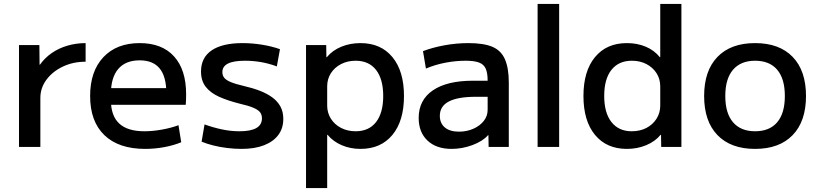

<svg xmlns="http://www.w3.org/2000/svg" viewBox="-20 -750 4173 980"><path d="M77 0V-520H181L182 -420H184Q209 -455 244.5 -479.5Q280 -504 324.5 -517Q369 -530 417 -530V-435Q353 -435 300.5 -410Q248 -385 217 -343Q186 -301 186 -250V0Z M721 10Q586 10 513 -60Q440 -130 440 -260Q440 -386 507.5 -458Q575 -530 693 -530Q807 -530 868.5 -462Q930 -394 930 -269Q930 -256 929.5 -240Q929 -224 928 -215H500V-300H846L829 -274Q829 -359 795 -400.5Q761 -442 693 -442Q621 -442 583.5 -398Q546 -354 546 -270V-240Q546 -159 588.5 -119.5Q631 -80 717 -80Q759 -80 806.5 -88.5Q854 -97 891 -111L905 -24Q867 -8 818.5 1Q770 10 721 10Z M1213 10Q1178 10 1140.5 5.5Q1103 1 1069 -7.5Q1035 -16 1009 -27L1024 -115Q1068 -99 1113 -89.5Q1158 -80 1202 -80Q1260 -80 1288.5 -96.5Q1317 -113 1317 -146Q1317 -165 1307 -177.5Q1297 -190 1272 -200.5Q1247 -211 1203 -221Q1143 -236 1098.5 -256Q1054 -276 1030 -307Q1006 -338 1006 -385Q1006 -456 1060.5 -493Q1115 -530 1218 -530Q1266 -530 1316.5 -522Q1367 -514 1409 -499L1393 -411Q1353 -426 1312.5 -433Q1272 -440 1231 -440Q1172 -440 1143.5 -425.5Q1115 -411 1115 -382Q1115 -365 1124.5 -353Q1134 -341 1158 -331Q1182 -321 1225 -311Q1269 -301 1305.5 -287Q1342 -273 1369 -253.5Q1396 -234 1411 -207Q1426 -180 1426 -143Q1426 -95 1400.5 -61Q1375 -27 1327.5 -8.5Q1280 10 1213 10Z M1820 -530Q1924 -530 1983 -458.5Q2042 -387 2042 -260Q2042 -133 1983 -61.5Q1924 10 1820 10Q1768 10 1724 -9Q1680 -28 1652 -62H1650V210H1542V-520H1645L1646 -458H1648Q1677 -493 1722 -511.5Q1767 -530 1820 -530ZM1795 -440Q1754 -440 1721 -423Q1688 -406 1669 -376.5Q1650 -347 1650 -309V-211Q1650 -174 1669 -144Q1688 -114 1721 -97Q1754 -80 1795 -80Q1863 -80 1899.5 -127Q1936 -174 1936 -260Q1936 -346 1899.5 -393Q1863 -440 1795 -440Z M2285 10Q2207 10 2162 -32.5Q2117 -75 2117 -148Q2117 -239 2189 -288.5Q2261 -338 2394 -338H2469Q2469 -378 2459 -400Q2449 -422 2424.5 -431Q2400 -440 2357 -440Q2306 -440 2253.5 -430Q2201 -420 2154 -400L2139 -489Q2189 -508 2249.5 -519Q2310 -530 2371 -530Q2449 -530 2493.5 -511Q2538 -492 2557.5 -447Q2577 -402 2577 -328V0H2474L2473 -60H2471Q2444 -29 2391.5 -9.5Q2339 10 2285 10ZM2323 -78Q2363 -78 2396.5 -93Q2430 -108 2449.5 -133Q2469 -158 2469 -189V-256H2409Q2317 -256 2271 -232Q2225 -208 2225 -159Q2225 -121 2250.5 -99.5Q2276 -78 2323 -78Z M2724 0V-730H2834V0Z M3180 10Q3076 10 3017 -61.5Q2958 -133 2958 -260Q2958 -387 3017 -458.5Q3076 -530 3180 -530Q3233 -530 3276.5 -511.5Q3320 -493 3348 -458H3350V-730H3458V0H3355L3354 -62H3352Q3324 -28 3278.5 -9Q3233 10 3180 10ZM3204 -80Q3247 -80 3279.5 -97Q3312 -114 3331 -144Q3350 -174 3350 -211V-309Q3350 -347 3331 -376.5Q3312 -406 3279.5 -423Q3247 -440 3205 -440Q3138 -440 3101 -393.5Q3064 -347 3064 -260Q3064 -174 3101 -127Q3138 -80 3204 -80Z M3834 10Q3710 10 3642 -60.5Q3574 -131 3574 -260Q3574 -389 3642 -459.5Q3710 -530 3834 -530Q3958 -530 4026 -459.5Q4094 -389 4094 -260Q4094 -131 4026 -60.5Q3958 10 3834 10ZM3834 -80Q3908 -80 3947 -126Q3986 -172 3986 -260Q3986 -348 3947 -394Q3908 -440 3834 -440Q3761 -440 3721.5 -394Q3682 -348 3682 -260Q3682 -172 3721.5 -126Q3761 -80 3834 -80Z"/></svg>

Font: M PLUS 1 Medium
Style: Regular
Weight: 500
Designer: Coji Morishita
Foundry: UNDERFOREST DESIGN
Version: Version 1.001